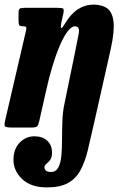

<svg xmlns="http://www.w3.org/2000/svg" viewBox="-30 -554 532 834"><path d="M77 -520H220Q241.5 -520 245 -516Q248.5 -512 245 -494L237 -459Q232 -432 236.2 -432Q240.5 -432 252.5 -452Q278 -494.5 309 -514.2Q340 -534 376.5 -534Q412.5 -534 435.2 -518Q458 -502 463 -460.2Q468 -418.5 451 -341L375.5 -5.5Q362.5 53 350.5 101.8Q338.5 150.5 319.2 186Q300 221.5 265.8 240.8Q231.5 260 173.5 260Q104 260 66.2 223.8Q28.5 187.5 28.5 141Q28.5 93 55.5 65.5Q82.5 38 119.5 38Q154 38 175 57Q196 76 196 110Q196 130 187.8 140.8Q179.5 151.5 171.2 158Q163 164.5 163 173Q163 180 169.2 186.5Q175.5 193 191.5 193Q213 193 223.2 173.8Q233.5 154.5 236.5 122.5Q239.5 90.5 239.5 51.5Q239.5 12.5 241 -28Q242.5 -68.5 250 -103.5L294.5 -320Q306 -377 312 -408.2Q318 -439.5 295.5 -439.5Q279.5 -439.5 262.2 -415.8Q245 -392 228.2 -352.2Q211.5 -312.5 197 -263.8Q182.5 -215 171.5 -165.5L140.5 -28Q137 -12 132 -6Q127 0 108 0H22.5Q-3 0 -7.8 -4.8Q-12.5 -9.5 -8 -29.5L83 -421Q86 -434 82.8 -437Q79.5 -440 71 -440H68Q56 -440 53.2 -445.2Q50.5 -450.5 50.5 -465V-495Q50.5 -512 55.2 -516Q60 -520 77 -520Z"/></svg>

Font: Besley* Condensed
Style: Bold Italic
Weight: 700
Width: 3
Italic angle: -13°
Designer: Owen Earl
Foundry: indestructible type*
Version: Version 3.000; ttfautohint (v1.8.3)